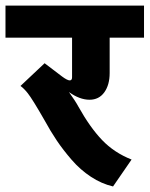

<svg xmlns="http://www.w3.org/2000/svg" viewBox="-55 -653 540 693"><path d="M-35.2 -632.8H464.8V-517.1H340.8V-389.2Q340.8 -346.7 321.5 -319.8Q302.2 -293 268.1 -293Q232.4 -293 193.8 -320.8Q217.3 -288.1 228 -268.1Q270 -192.9 313.5 -147.5Q356.9 -102.1 419.9 -77.1L353 20Q311.5 10.3 273.2 -14.9Q234.9 -40 203.6 -76.2Q172.4 -112.3 149.9 -145.8Q127.4 -179.2 105 -220.2Q62 -295.4 44.9 -316.9Q31.7 -333.5 19 -342.8L106 -424.8L168.9 -377Q188 -362.8 196.8 -362.8Q205.1 -362.8 205.1 -374V-517.1H-35.2Z"/></svg>

Font: LT Superior
Style: Bold
Weight: 400
Designer: Daniel Lyons
Foundry: LyonsType
Version: Version 1.000